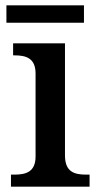

<svg xmlns="http://www.w3.org/2000/svg" viewBox="-20 -698 369 718"><path d="M4 -613H294V-678H4ZM21 0H315V-45H302C258 -45 223 -55 223 -117V-536H29V-491H34C77 -491 113 -481 113 -423V-113C113 -55 77 -45 34 -45H21Z"/></svg>

Font: Noto Serif Telugu Medium
Style: Regular
Weight: 500
Designer: Jelle Bosma - Monotype Design Team
Foundry: Monotype Imaging Inc.
Version: Version 2.005